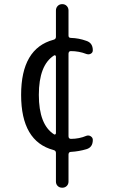

<svg xmlns="http://www.w3.org/2000/svg" viewBox="-20 -710 540 910"><path d="M236.3 -447.3Q164.1 -401.4 164.1 -260.3Q164.1 -119.1 236.3 -73.2Q239.3 -71.3 242.2 -73.2Q245.1 -75.2 245.1 -79.1V-441.4Q245.1 -445.3 242.2 -447.3Q239.3 -449.2 236.3 -447.3ZM233.4 1Q80.1 -40 80.1 -260.3Q80.1 -480.5 233.4 -521.5Q245.1 -524.4 245.1 -535.2V-660.2Q245.1 -672.9 253.4 -681.6Q261.7 -690.4 274.9 -690.4Q288.1 -690.4 296.4 -681.6Q304.7 -672.9 304.7 -660.2V-541Q304.7 -530.3 316.4 -530.3Q353.5 -529.3 388.7 -516.6Q419.9 -506.8 419.9 -471.7Q419.9 -460.9 410.6 -455.6Q401.4 -450.2 389.6 -454.1Q354.5 -467.8 315.4 -467.8Q305.7 -467.8 304.7 -456.1V-64.5Q304.7 -52.7 315.4 -51.8Q355.5 -51.8 389.6 -66.4Q400.4 -70.3 410.2 -64Q419.9 -57.6 419.9 -46.9Q419.9 -11.7 389.6 -2.9Q353.5 7.8 316.4 9.8Q305.7 9.8 304.7 21.5V150.4Q304.7 163.1 296.4 171.4Q288.1 179.7 274.9 179.7Q261.7 179.7 253.4 171.4Q245.1 163.1 245.1 150.4V14.6Q245.1 3.9 233.4 1Z"/></svg>

Font: Rounded-X Mgen+ 1mn regular
Style: Regular
Weight: 400
Designer: [Source Han Sans]
Ryoko NISHIZUKA  (kana & ideographs); Paul D. Hunt (Latin, Greek & Cyrillic); Wenlong ZHANG  (bopomofo
Version: Version 1.059.20150602